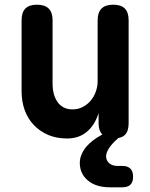

<svg xmlns="http://www.w3.org/2000/svg" viewBox="-20 -580 640 818"><path d="M502 127Q524 127 535.5 138.5Q547 150 547 173Q547 196 535.5 207Q524 218 501 218H448Q389 218 354.5 189Q320 160 320 114Q320 80 346 47Q371 17 416 -7Q400 -23 400 -55V-98Q384 -47 350 -18.5Q316 10 266 10Q220 10 184.5 -5.5Q149 -21 123.5 -48Q98 -75 85 -111.5Q72 -148 72 -191V-494Q72 -527 88 -543.5Q104 -560 137.5 -560Q171 -560 187.5 -543.5Q204 -527 204 -494V-219Q204 -200 209 -181Q214 -162 224 -147Q234 -132 250 -123Q266 -114 289 -114Q313 -114 333 -124.5Q353 -135 367 -152Q381 -169 388.5 -190.5Q396 -212 396 -235V-494Q396 -527 412.5 -543.5Q429 -560 462.5 -560Q496 -560 512 -543.5Q528 -527 528 -494V-55Q528 -22 513 -6Q502 5 484 8L480 12Q456 33 444 52Q432 71 432 86Q432 103 445 115Q458 127 481 127Z"/></svg>

Font: Maple Mono NL
Style: Bold
Weight: 700
Monospace: yes
Designer: subframe7536
Version: Version 7.000